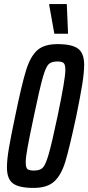

<svg xmlns="http://www.w3.org/2000/svg" viewBox="-20 -912 432 940"><path d="M14 -92Q14 -130 23.5 -186Q33 -242 54 -342Q87 -502 108 -569Q129 -636 162.5 -666Q196 -696 262 -696Q333 -696 362.5 -673.5Q392 -651 392 -595Q392 -558 383 -501Q374 -444 354 -346Q320 -187 300 -121Q280 -55 245.5 -23.5Q211 8 145 8Q73 8 43.5 -14Q14 -36 14 -92ZM262 -344Q300 -526 300 -569Q300 -596 291.5 -603.5Q283 -611 261 -611Q232 -611 218 -597.5Q204 -584 189 -531Q174 -478 146 -344Q123 -235 114.5 -188Q106 -141 106 -118Q106 -91 114.5 -84Q123 -77 147 -77Q175 -77 189 -90.5Q203 -104 218.5 -157.5Q234 -211 262 -344ZM246 -747 221 -887V-892H307L313 -752V-747Z"/></svg>

Font: Saira Ultra Condensed SemiBold
Style: Italic
Weight: 600
Width: 1
Italic angle: -12°
Designer: Hector Gatti with collaboration of the Omnibus-Type team
Foundry: Omnibus-Type
Version: Version 1.001; ttfautohint (v1.8)